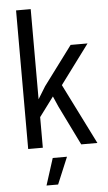

<svg xmlns="http://www.w3.org/2000/svg" viewBox="-61 -768 565 1006"><g transform="rotate(-5 221.0 -265.0)"><path d="M63 0V-729H140V-255L180 -320L332 -524H421L268 -318L427 0H342L240 -208L216 -263L140 -161V0ZM142 199 187 58H262L203 199Z"/></g></svg>

Font: Mona Sans SemiCondensed
Style: Regular
Weight: 400
Width: 4
Designer: Deni Anggara
Foundry: GitHub
Version: Version 2.000